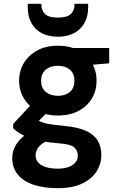

<svg xmlns="http://www.w3.org/2000/svg" viewBox="-20 -752 636 1004"><path d="M282 232Q210 232 156.5 214.5Q103 197 73.5 161.5Q44 126 44 74Q44 39 62 8Q80 -23 115 -48.5Q150 -74 201 -92L252 -25Q206 -10 186 12.5Q166 35 166 60Q166 83 181 99Q196 115 222.5 122.5Q249 130 282 130Q313 130 336.5 122Q360 114 373.5 98.5Q387 83 387 62Q387 35 368 18.5Q349 2 293 -2Q242 -6 202.5 -13.5Q163 -21 133.5 -31.5Q104 -42 83 -55Q62 -68 49 -81V-104L156 -219L252 -189L127 -64L166 -130Q176 -124 186.5 -118.5Q197 -113 213 -108.5Q229 -104 254.5 -100.5Q280 -97 320 -93Q386 -87 428 -68.5Q470 -50 490 -18Q510 14 510 59Q510 104 485.5 143.5Q461 183 410.5 207.5Q360 232 282 232ZM283 -148Q220 -148 174.5 -172.5Q129 -197 104.5 -238Q80 -279 80 -330Q80 -381 104.5 -422Q129 -463 174.5 -488Q220 -513 283 -513Q346 -513 391.5 -488Q437 -463 461 -422Q485 -381 485 -330Q485 -279 461 -238Q437 -197 391.5 -172.5Q346 -148 283 -148ZM283 -251Q321 -251 345 -271Q369 -291 369 -330Q369 -368 345 -388Q321 -408 283 -408Q244 -408 219.5 -388Q195 -368 195 -330Q195 -291 219.5 -271Q244 -251 283 -251ZM365 -405 343 -501H551V-421ZM283 -560Q234 -560 198.5 -578.5Q163 -597 144 -632Q125 -667 125 -715V-732H196Q196 -698 215 -679Q234 -660 283 -660Q331 -660 350.5 -679Q370 -698 370 -732H441V-714Q441 -666 421.5 -631.5Q402 -597 366.5 -578.5Q331 -560 283 -560Z"/></svg>

Font: DM Sans 18pt
Style: Bold
Weight: 700
Designer: Colophon Foundry, Jonny Pinhorn
Foundry: Colophon Foundry
Version: Version 4.004;gftools[0.9.30]